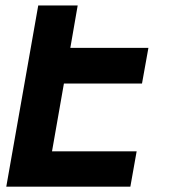

<svg xmlns="http://www.w3.org/2000/svg" viewBox="-20 -698 640 718"><path d="M3.5 0 123 -677.5H270.5L243 -519H535L511 -385.5H219L174.5 -132H491L467.5 0Z"/></svg>

Font: JuliaMono ExtraBold
Style: Italic
Weight: 800
Italic angle: -9°
Monospace: yes
Designer: cormullion
Foundry: corm
Version: Version 0.057; ttfautohint (v1.8.4)